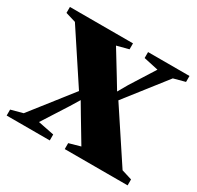

<svg xmlns="http://www.w3.org/2000/svg" viewBox="-127 -648 804 783"><g transform="rotate(30 275.0 -256.0)"><path d="M45.5 -43 195.5 -234 40 -470 -8 -484.5V-512.5H289V-484.5L233.5 -470L300.5 -360.5L331 -310L356.5 -354.5L429 -469.5L360 -484.5V-512.5H555V-484.5L501 -470L353.5 -281.5L511 -43L559.5 -28V0H263.5V-28L317 -43L250.5 -154L220 -205.5L193.5 -162L117.5 -43L193 -28V0H-10V-28Z"/></g></svg>

Font: Merriweather 120pt Black
Style: Regular
Weight: 900
Designer: Eben Sorkin
Foundry: Eben Sorkin
Version: Version 2.100